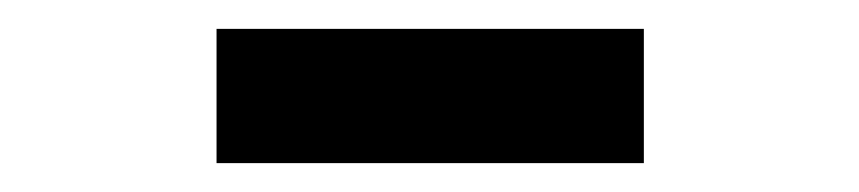

<svg xmlns="http://www.w3.org/2000/svg" viewBox="-20 -705 595 133"><path d="M130 -592V-685H426V-592Z"/></svg>

Font: TT Toshiba Sans
Style: Bold
Weight: 700
Designer: Paul D. Hunt
Foundry: Toshiba Corporation
Version: Version 2.020;PS 2.000;hotconv 1.0.86;makeotf.lib2.5.63406